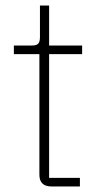

<svg xmlns="http://www.w3.org/2000/svg" viewBox="-20 -672 360 692"><path d="M268 0V-31H157V-477H276V-508H157V-652H124V-539C124 -517 118 -508 96 -508H30V-477H122V-42C122 -15 136 0 165 0Z"/></svg>

Font: IBM Plex Arabic ExtraLight
Style: Regular
Weight: 200
Designer: Mike Abbink, Paul van der Laan, Pieter van Rosmalen, Wael Morcos, Khajak Apelian
Foundry: Bold Monday
Version: Version 1.0